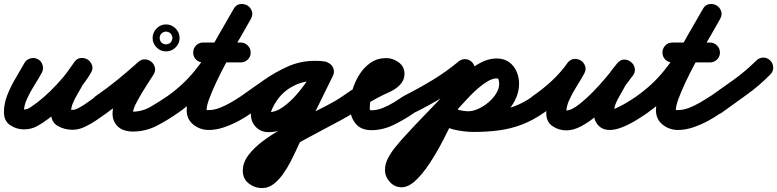

<svg xmlns="http://www.w3.org/2000/svg" viewBox="-30 -607 3947 975"><path d="M163 -306Q181 -296 186.5 -275.5Q192 -255 182 -237Q166 -208 144.5 -174Q123 -140 107 -105Q91 -70 91 -37Q91 -34 90.5 -38.5Q90 -43 88 -45Q84 -53 82.5 -52Q81 -51 92 -51Q109 -51 126.5 -63.5Q144 -76 157 -85Q190 -110 225 -144Q260 -178 291.5 -215.5Q323 -253 345 -288Q357 -309 377 -310.5Q397 -312 414 -301Q430 -290 436.5 -271.5Q443 -253 429 -233Q419 -219 409 -205.5Q399 -192 391 -177Q391 -177 391 -177Q391 -177 391 -177Q391 -178 391 -178Q391 -178 391 -178Q380 -157 365.5 -133Q351 -109 340.5 -84Q330 -59 330 -35Q330 -36 329 -39Q327 -44 323 -47Q317 -53 324.5 -51Q332 -49 339 -49Q353 -49 376.5 -62.5Q400 -76 423 -93Q446 -110 458 -118Q475 -130 495.5 -126.5Q516 -123 528 -106Q540 -89 536.5 -68.5Q533 -48 516 -36Q492 -19 462.5 1.5Q433 22 401 37Q369 52 339 52Q297 52 263 32.5Q229 13 229 -35Q229 -86 254 -134Q279 -182 303 -226Q303 -226 303 -226Q303 -226 303 -227Q303 -227 303 -227Q303 -227 303 -227Q313 -244 324.5 -259.5Q336 -275 347 -291Q361 -311 380.5 -312.5Q400 -314 416 -304Q431 -294 437.5 -275.5Q444 -257 431 -236Q407 -195 371.5 -152.5Q336 -110 296 -72Q256 -34 217 -5Q190 16 159.5 33Q129 50 92 50Q53 50 21.5 28.5Q-10 7 -10 -37Q-10 -81 7 -124Q24 -167 48.5 -208.5Q73 -250 94 -287Q104 -305 124.5 -310.5Q145 -316 163 -306Z M443 -48Q432 -66 435.5 -86.5Q439 -107 456 -119Q513 -158 567.5 -202.5Q622 -247 673 -293Q689 -307 707.5 -305.5Q726 -304 739 -293Q752 -282 756.5 -264.5Q761 -247 750 -229Q730 -197 709.5 -165.5Q689 -134 671 -101Q664 -89 658 -76.5Q652 -64 648 -50Q645 -42 643 -34Q643 -30 643 -29Q638 -39 634.5 -39.5Q631 -40 644 -40Q693 -40 737 -66Q781 -92 819 -118Q836 -130 856.5 -126.5Q877 -123 889 -106Q901 -89 897.5 -68.5Q894 -48 877 -36Q825 1 767.5 31Q710 61 644 61Q621 61 599.5 54Q578 47 562 29Q542 5 541.5 -26.5Q541 -58 554.5 -93Q568 -128 588.5 -162.5Q609 -197 629.5 -228Q650 -259 664 -281Q675 -300 694.5 -297.5Q714 -295 730 -282Q745 -269 751 -250.5Q757 -232 741 -217Q687 -169 630 -122.5Q573 -76 514 -35Q496 -24 475.5 -27.5Q455 -31 443 -48ZM790 -437Q783 -430 781 -419Q781 -417 781 -415Q781 -413 781 -414Q781 -415 781 -413Q781 -411 781 -409Q783 -398 790 -391Q797 -384 808 -382Q810 -382 812 -382Q814 -382 813 -382Q812 -382 814 -382Q816 -382 818 -382Q829 -384 836 -391Q843 -398 845 -409Q845 -411 845.5 -413Q846 -415 846 -414Q846 -413 845.5 -415Q845 -417 845 -419Q843 -430 836 -437Q829 -444 818 -446Q816 -446 814 -446.5Q812 -447 813 -447Q814 -447 812 -446.5Q810 -446 808 -446Q797 -444 790 -437ZM813 -483Q841 -483 861.5 -462.5Q882 -442 882 -414Q882 -386 861.5 -366Q841 -346 813 -346Q785 -346 765 -366Q745 -386 745 -414Q745 -442 765 -462.5Q785 -483 813 -483Z M819 -118Q900 -175 957.5 -246Q1015 -317 1062 -397Q1109 -477 1156 -561Q1168 -583 1188 -586Q1208 -589 1225 -580Q1241 -571 1248.5 -552Q1256 -533 1244 -511Q1233 -492 1212.5 -456.5Q1192 -421 1166.5 -376Q1141 -331 1115 -282.5Q1089 -234 1067.5 -188Q1046 -142 1032.5 -105.5Q1019 -69 1019 -48Q1019 -48 1020.5 -48Q1022 -48 1030 -48Q1057 -48 1086.5 -59.5Q1116 -71 1144 -87.5Q1172 -104 1193 -118Q1210 -130 1230.5 -126.5Q1251 -123 1263 -106Q1275 -89 1271.5 -68.5Q1268 -48 1251 -36Q1221 -14 1184 6Q1147 26 1107.5 39.5Q1068 53 1030 53Q986 53 952 26Q918 -1 918 -48Q918 -83 936.5 -136Q955 -189 984.5 -249.5Q1014 -310 1047 -370Q1080 -430 1109.5 -480Q1139 -530 1156 -561Q1168 -583 1188 -586Q1208 -589 1225 -580Q1241 -571 1248.5 -552Q1256 -533 1244 -511Q1193 -420 1142 -334.5Q1091 -249 1027.5 -173Q964 -97 877 -36Q860 -24 839.5 -27.5Q819 -31 807 -48Q795 -65 798.5 -85.5Q802 -106 819 -118ZM951 -340Q951 -361 965.5 -376Q980 -391 1001 -391Q1049 -391 1096.5 -391Q1144 -391 1192 -391Q1213 -391 1228 -376Q1243 -361 1243 -340Q1243 -319 1228 -304.5Q1213 -290 1192 -290Q1144 -290 1096.5 -290Q1049 -290 1001 -290Q980 -290 965.5 -304.5Q951 -319 951 -340Z M1193 -118Q1249 -158 1308.5 -199.5Q1368 -241 1432 -269.5Q1496 -298 1568 -298Q1580 -298 1592 -297.5Q1604 -297 1616 -295Q1637 -293 1650 -276.5Q1663 -260 1660 -239Q1658 -218 1641.5 -205Q1625 -192 1604 -195Q1595 -196 1586 -196.5Q1577 -197 1568 -197Q1524 -197 1482 -181.5Q1440 -166 1400.5 -141Q1361 -116 1323.5 -88Q1286 -60 1251 -36Q1234 -24 1213.5 -27.5Q1193 -31 1181 -48Q1169 -65 1172.5 -85.5Q1176 -106 1193 -118ZM1603 -195Q1588 -197 1572 -197Q1506 -197 1450 -165Q1394 -133 1362 -74Q1357 -65 1351 -52Q1345 -39 1345 -28Q1345 -26 1342 -30.5Q1339 -35 1336 -37Q1334 -37 1334 -37Q1369 -37 1405 -62Q1441 -87 1474 -124.5Q1507 -162 1532 -200.5Q1557 -239 1570 -265Q1579 -284 1598.5 -291Q1618 -298 1637 -288Q1656 -279 1663 -259.5Q1670 -240 1660 -221Q1640 -178 1606.5 -129Q1573 -80 1530 -36Q1487 8 1437 36Q1387 64 1334 64Q1294 64 1269 37.5Q1244 11 1244 -28Q1244 -53 1253 -77.5Q1262 -102 1273 -123Q1319 -205 1398.5 -251.5Q1478 -298 1572 -298Q1595 -298 1617 -295Q1638 -292 1650.5 -275.5Q1663 -259 1660 -238Q1657 -217 1640.5 -204.5Q1624 -192 1603 -195ZM1637 -288Q1656 -279 1663 -259Q1670 -239 1660 -221Q1622 -143 1584 -66Q1546 11 1507 88Q1507 88 1507 88.5Q1507 89 1507 89Q1507 90 1506.5 90Q1506 90 1506 90Q1493 114 1478 147Q1463 180 1445 215Q1427 250 1405 280Q1383 310 1357.5 329Q1332 348 1301 348Q1263 348 1233 324.5Q1203 301 1203 260Q1203 219 1231 181.5Q1259 144 1305 109.5Q1351 75 1407 44Q1463 13 1520 -15.5Q1577 -44 1626.5 -69.5Q1676 -95 1709 -118Q1726 -130 1746.5 -126.5Q1767 -123 1779 -106Q1791 -89 1787.5 -68.5Q1784 -48 1767 -36Q1746 -21 1704.5 1.5Q1663 24 1610.5 51.5Q1558 79 1504.5 108.5Q1451 138 1405.5 166Q1360 194 1332 218.5Q1304 243 1304 260Q1304 262 1303.5 258.5Q1303 255 1302 253Q1299 246 1296.5 246.5Q1294 247 1301 247Q1306 247 1317 230Q1328 213 1342 187Q1356 161 1371 132.5Q1386 104 1398.5 79.5Q1411 55 1418 42Q1418 42 1417.5 42Q1417 42 1417 43Q1417 43 1417 43.5Q1417 44 1417 44Q1455 -34 1493.5 -111Q1532 -188 1570 -265Q1579 -284 1599 -291Q1619 -298 1637 -288Z M1697 -48Q1685 -65 1688.5 -85.5Q1692 -106 1709 -118Q1752 -149 1797 -175Q1842 -201 1889 -225Q1899 -229 1909.5 -234Q1920 -239 1928 -246Q1930 -247 1927 -243.5Q1924 -240 1923 -237Q1923 -236 1923 -233.5Q1923 -231 1923 -232Q1923 -232 1923 -230Q1923 -228 1923 -224Q1925 -216 1931 -212Q1933 -210 1933 -210.5Q1933 -211 1931 -211Q1910 -211 1894.5 -194.5Q1879 -178 1868.5 -154Q1858 -130 1853 -106Q1848 -82 1848 -66Q1848 -55 1848 -51Q1848 -47 1856 -47Q1884 -47 1913 -58.5Q1942 -70 1969 -86.5Q1996 -103 2018 -118Q2035 -130 2055.5 -126.5Q2076 -123 2088 -106Q2100 -89 2096.5 -68.5Q2093 -48 2076 -36Q2030 -3 1972.5 25.5Q1915 54 1856 54Q1802 54 1774.5 19Q1747 -16 1747 -66Q1747 -105 1759 -147.5Q1771 -190 1794.5 -227.5Q1818 -265 1852 -288.5Q1886 -312 1931 -312Q1965 -312 1994.5 -290.5Q2024 -269 2024 -232Q2024 -199 1999 -174Q1978 -153 1946.5 -139Q1915 -125 1889 -111Q1857 -94 1826.5 -75Q1796 -56 1767 -36Q1750 -24 1729.5 -27.5Q1709 -31 1697 -48Z M2025 -122Q2098 -159 2166.5 -200.5Q2235 -242 2299 -295Q2315 -308 2335.5 -306Q2356 -304 2370 -288Q2383 -272 2381 -251.5Q2379 -231 2363 -217Q2295 -161 2222 -116Q2149 -71 2069 -32Q2051 -22 2031 -29Q2011 -36 2002 -55Q1992 -73 1999 -93Q2006 -113 2025 -122ZM2377 -235Q2362 -202 2338 -147Q2314 -92 2284.5 -27Q2255 38 2221 103.5Q2187 169 2151 223.5Q2115 278 2079 311Q2043 344 2009 344Q1974 344 1949.5 317Q1925 290 1925 256Q1925 226 1940 197Q1955 168 1976.5 141.5Q1998 115 2017 94Q2074 31 2133.5 -30Q2193 -91 2251 -154Q2279 -186 2318 -222Q2357 -258 2402 -284Q2447 -310 2493 -310Q2529 -310 2554.5 -292Q2580 -274 2593 -244.5Q2606 -215 2606 -182Q2606 -136 2582.5 -92.5Q2559 -49 2520.5 -15Q2482 19 2436.5 39Q2391 59 2348 59Q2322 59 2292.5 53Q2263 47 2236 34.5Q2209 22 2192 3Q2178 -13 2179 -33.5Q2180 -54 2195 -68Q2211 -82 2231.5 -81Q2252 -80 2266 -65Q2273 -57 2288.5 -52Q2304 -47 2320.5 -44.5Q2337 -42 2348 -42Q2371 -42 2398 -54Q2425 -66 2449.5 -86.5Q2474 -107 2489.5 -132Q2505 -157 2505 -182Q2505 -188 2503 -198.5Q2501 -209 2493 -209Q2472 -209 2448 -195Q2424 -181 2400.5 -161Q2377 -141 2357.5 -120.5Q2338 -100 2325 -86Q2268 -23 2208.5 38Q2149 99 2093 162Q2085 170 2069 188Q2053 206 2039.5 225Q2026 244 2026 256Q2026 257 2026 255Q2025 246 2016 244Q2014 243 2010.5 243Q2007 243 2009 243Q2011 243 2013.5 239Q2016 235 2024 225Q2056 190 2081 146Q2106 102 2128 60Q2171 -23 2208.5 -108Q2246 -193 2285 -277Q2294 -296 2313.5 -303.5Q2333 -311 2352 -302Q2371 -293 2378.5 -273.5Q2386 -254 2377 -235ZM2265 -66Q2284 -47 2317.5 -42.5Q2351 -38 2375 -38Q2433 -38 2483.5 -44Q2534 -50 2581 -67Q2628 -84 2676 -118Q2693 -130 2713.5 -126.5Q2734 -123 2746 -106Q2758 -89 2754.5 -68.5Q2751 -48 2734 -36Q2677 4 2620.5 25.5Q2564 47 2504 55Q2444 63 2375 63Q2328 63 2277.5 51.5Q2227 40 2193 4Q2178 -11 2178.5 -32Q2179 -53 2194 -67Q2209 -82 2230 -81.5Q2251 -81 2265 -66Z M2675 -119Q2725 -153 2770.5 -195Q2816 -237 2851 -286Q2865 -306 2884.5 -307.5Q2904 -309 2919 -300Q2935 -290 2941.5 -271.5Q2948 -253 2936 -232Q2920 -203 2898.5 -169Q2877 -135 2861 -100Q2845 -65 2845 -32Q2845 -29 2844.5 -33.5Q2844 -38 2842 -40Q2838 -48 2836.5 -47Q2835 -46 2846 -46Q2866 -46 2894 -65Q2922 -84 2953.5 -113.5Q2985 -143 3014.5 -176Q3044 -209 3067.5 -238Q3091 -267 3102 -282Q3116 -302 3136 -302.5Q3156 -303 3172 -291Q3187 -280 3192.5 -260.5Q3198 -241 3183 -222Q3173 -210 3162.5 -197.5Q3152 -185 3145 -172Q3145 -172 3145 -172Q3145 -172 3145 -173Q3145 -173 3145.5 -173Q3146 -173 3146 -173Q3128 -141 3107.5 -104Q3087 -67 3087 -30Q3087 -30 3087.5 -29Q3088 -28 3087 -31Q3086 -32 3086 -33Q3086 -33 3086 -33Q3086 -33 3086 -34Q3085 -34 3085 -34Q3085 -34 3085 -34Q3089 -27 3087 -29.5Q3085 -32 3080.5 -37.5Q3076 -43 3072 -45Q3071 -46 3067 -47Q3063 -48 3066 -48Q3076 -48 3094.5 -56Q3113 -64 3134 -75.5Q3155 -87 3173.5 -99Q3192 -111 3203 -118Q3220 -130 3240.5 -126.5Q3261 -123 3273 -106Q3285 -89 3281.5 -68.5Q3278 -48 3261 -36Q3237 -19 3203 2Q3169 23 3132.5 38Q3096 53 3066 53Q3040 53 3022.5 41.5Q3005 30 2997 14Q2997 14 2997 14Q2997 14 2996 14Q2996 13 2996 13Q2996 13 2996 13Q2986 -6 2986 -30Q2986 -82 3009.5 -129Q3033 -176 3056 -221Q3056 -221 3056.5 -221Q3057 -221 3057 -221Q3057 -222 3057 -222Q3057 -222 3057 -222Q3067 -239 3079 -254Q3091 -269 3103 -284Q3119 -304 3138.5 -304.5Q3158 -305 3173 -293Q3188 -282 3193 -263Q3198 -244 3184 -224Q3165 -197 3136 -161Q3107 -125 3071.5 -87.5Q3036 -50 2997 -17.5Q2958 15 2919.5 35Q2881 55 2846 55Q2807 55 2775.5 33.5Q2744 12 2744 -32Q2744 -76 2761 -119Q2778 -162 2802.5 -203.5Q2827 -245 2848 -282Q2860 -303 2880 -304.5Q2900 -306 2916 -295Q2933 -285 2940 -266Q2947 -247 2933 -228Q2893 -171 2841 -122.5Q2789 -74 2733 -35Q2715 -24 2694.5 -27.5Q2674 -31 2662 -48Q2651 -66 2654.5 -86.5Q2658 -107 2675 -119Z M3202 -118Q3283 -175 3340.5 -246Q3398 -317 3445 -397Q3492 -477 3539 -561Q3551 -583 3571 -586Q3591 -589 3608 -580Q3624 -571 3631.5 -552Q3639 -533 3627 -511Q3616 -492 3595.5 -456.5Q3575 -421 3549.5 -376Q3524 -331 3498 -282.5Q3472 -234 3450.5 -188Q3429 -142 3415.5 -105.5Q3402 -69 3402 -48Q3402 -48 3403.5 -48Q3405 -48 3413 -48Q3440 -48 3469.5 -59.5Q3499 -71 3527 -87.5Q3555 -104 3576 -118Q3593 -130 3613.5 -126.5Q3634 -123 3646 -106Q3658 -89 3654.5 -68.5Q3651 -48 3634 -36Q3604 -14 3567 6Q3530 26 3490.5 39.5Q3451 53 3413 53Q3369 53 3335 26Q3301 -1 3301 -48Q3301 -83 3319.5 -136Q3338 -189 3367.5 -249.5Q3397 -310 3430 -370Q3463 -430 3492.5 -480Q3522 -530 3539 -561Q3551 -583 3571 -586Q3591 -589 3608 -580Q3624 -571 3631.5 -552Q3639 -533 3627 -511Q3576 -420 3525 -334.5Q3474 -249 3410.5 -173Q3347 -97 3260 -36Q3243 -24 3222.5 -27.5Q3202 -31 3190 -48Q3178 -65 3181.5 -85.5Q3185 -106 3202 -118ZM3334 -340Q3334 -361 3348.5 -376Q3363 -391 3384 -391Q3432 -391 3479.5 -391Q3527 -391 3575 -391Q3596 -391 3611 -376Q3626 -361 3626 -340Q3626 -319 3611 -304.5Q3596 -290 3575 -290Q3527 -290 3479.5 -290Q3432 -290 3384 -290Q3363 -290 3348.5 -304.5Q3334 -319 3334 -340Z M3576 -117Q3636 -159 3697 -203Q3758 -247 3810 -299Q3825 -314 3845.5 -314.5Q3866 -315 3881 -300Q3896 -285 3896.5 -264.5Q3897 -244 3882 -229Q3827 -173 3762.5 -126.5Q3698 -80 3634 -34Q3617 -22 3596.5 -25.5Q3576 -29 3564 -46Q3552 -63 3555.5 -84Q3559 -105 3576 -117Z"/></svg>

Font: FRB American Cursive Guidelines Arrows Ultra
Style: Bold Italic
Weight: 1000
Italic angle: -25°
Version: Version 2.0;Modular Font Editor K font №1